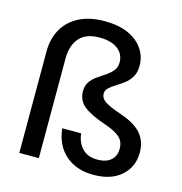

<svg xmlns="http://www.w3.org/2000/svg" viewBox="-109 -831 894 941"><g transform="rotate(15 338.0 -361.0)"><path d="M448 10Q361 10 306 -38Q251 -86 242 -171H338Q343 -124 371 -95.5Q399 -67 447 -67Q491 -67 515.5 -88Q540 -109 540 -147Q540 -181 518.5 -202.5Q497 -224 442 -243Q362 -270 327.5 -298.5Q293 -327 293 -373Q293 -403 307 -422Q321 -441 341 -455Q361 -469 381.5 -482.5Q402 -496 416 -513Q430 -530 430 -555Q430 -598 396.5 -623Q363 -648 305 -648Q235 -648 202 -609.5Q169 -571 169 -506V0H70V-515Q70 -578 97 -627Q124 -676 177.5 -704Q231 -732 308 -732Q380 -732 429 -709.5Q478 -687 503.5 -649Q529 -611 529 -565Q529 -531 515.5 -508Q502 -485 482 -470Q462 -455 441.5 -442.5Q421 -430 407.5 -417.5Q394 -405 394 -387Q394 -366 415.5 -350Q437 -334 502 -312Q575 -287 607.5 -249Q640 -211 640 -154Q640 -81 588.5 -35.5Q537 10 448 10Z"/></g></svg>

Font: DM Sans Medium
Style: Regular
Weight: 500
Designer: Colophon Foundry, Jonny Pinhorn
Foundry: Colophon Foundry
Version: Version 4.004; ttfautohint (v1.8.4.7-5d5b)